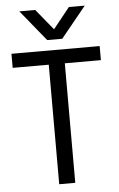

<svg xmlns="http://www.w3.org/2000/svg" viewBox="-59 -924 600 965"><g transform="rotate(-5 241.0 -441.5)"><path d="M279 -727H203L76 -883H156L242 -778L326 -883H406ZM463 -603H281V0H200V-603H18V-674H463Z"/></g></svg>

Font: Hind Kochi
Style: Regular
Weight: 400
Designer: Dhruvi Tolia
Foundry: Indian Type Foundry
Version: Version 0.702;PS 1.0;hotconv 1.0.81;makeotf.lib2.5.63406